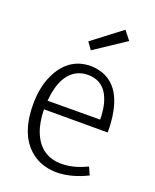

<svg xmlns="http://www.w3.org/2000/svg" viewBox="-134 -781 698 866"><g transform="rotate(20 214.5 -347.5)"><path d="M389.6 -30.3 373 -67.4Q309.6 -36.1 252 -36.1Q152.3 -36.1 113.3 -130.9Q94.7 -176.8 93.8 -240.2H399.4V-261.7Q391.6 -490.2 227.5 -496.1Q127 -496.1 75.2 -401.4Q40 -336.9 40 -245.1Q40 -85.9 135.7 -22.5Q182.6 7.8 245.1 7.8Q314.5 6.8 389.6 -30.3ZM227.5 -454.1Q317.4 -454.1 340.8 -350.6Q347.7 -319.3 347.7 -283.2L95.7 -282.2Q106.4 -412.1 181.6 -445.3Q203.1 -454.1 227.5 -454.1ZM349.6 -661.1 316.4 -703.1 176.8 -596.7 201.2 -562.5Z"/></g></svg>

Font: Yaldevi Colombo Light
Style: Regular
Weight: 300
Designer: Sol Matas, Denzil Rajitha, Kosala Senevirathne and Pathum Egodawatta
Foundry: Mooniak
Version: Version 1.020 ; ttfautohint (v1.6)